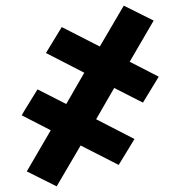

<svg xmlns="http://www.w3.org/2000/svg" viewBox="-20 -503 640 681"><path d="M181 158 75 105 160 -41 57 -94 65 -108 113 -186 215 -134 279 -245 143 -315 199 -407 334 -338 419 -483 525 -430 440 -284 543 -231 487 -139 385 -191 321 -80 457 -10 401 82 266 13Z"/></svg>

Font: Iosevka Curly Slab XBdEx
Style: Regular
Weight: 800
Width: 7
Monospace: yes
Designer: Belleve Invis
Foundry: Belleve Invis
Version: Version 11.0.0; ttfautohint (v1.8.3)